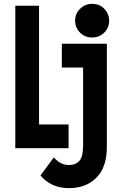

<svg xmlns="http://www.w3.org/2000/svg" viewBox="-20 -762 626 987"><path d="M453.6 -742.2Q491.7 -742.2 515.1 -717.8Q541 -691.4 541 -655.8Q541 -619.1 515.6 -594.2Q490.2 -569.3 453.6 -569.3Q417 -569.3 392.6 -593.3Q366.2 -618.7 366.2 -655.8Q366.2 -692.9 392.6 -717.8Q418.5 -742.2 453.6 -742.2ZM297.9 -537.1H529.3V-7.3Q529.3 94.7 479 147.9Q425.8 205.1 334.5 205.1Q243.2 205.1 188 140.1L256.8 46.9Q291 86.4 334 86.4Q369.6 86.4 389.2 63.5Q407.2 43 407.2 -15.1V-415H297.9ZM332.5 0H58.6V-732.4H180.7V-122.1H332.5Z"/></svg>

Font: Consola Mono
Style: Bold
Weight: 700
Monospace: yes
Designer: Wojciech Kalinowski "wmk69" (wmk69@o2.pl)
Foundry: Wojciech Kalinowski "wmk69" (wmk69@o2.pl)
Version: Version 2.1.0